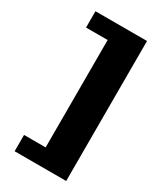

<svg xmlns="http://www.w3.org/2000/svg" viewBox="-177 -695 687 816"><g transform="rotate(30 166.5 -286.5)"><path d="M40 57V-23H146V-550H40V-630H293V57Z"/></g></svg>

Font: Alumni Sans Black
Style: Regular
Weight: 900
Designer: Robert E. Leuschke
Foundry: Robert E. Leuschke
Version: Version 1.018